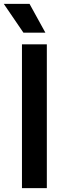

<svg xmlns="http://www.w3.org/2000/svg" viewBox="-46 -968 329 988"><path d="M67 0V-740H195V0ZM74.5 -800 -26.5 -948H106L187.5 -800Z"/></svg>

Font: Encode Sans SmCnd SmBold
Style: Regular
Weight: 600
Width: 4
Designer: Multiple Designers
Foundry: Impallari Type
Version: Version 3.002; ttfautohint (v1.8.3) -l 8 -r 50 -G 200 -x 14 